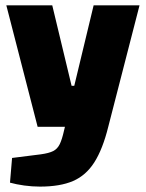

<svg xmlns="http://www.w3.org/2000/svg" viewBox="-20 -520 546 719"><path d="M120.9 -45.2 3.7 -500H175.7L248.1 -198.6H258.1L330.6 -500H502.5L385.4 -45.2ZM129.5 178.8Q100.6 178.8 70.7 174.7Q40.7 170.5 17.4 164L25.2 71.5L133 57.9Q163.4 53.7 179.2 45.7Q195 37.7 203.7 19.9Q212.4 2 219.6 -30.4L223.2 -45.2H385.4Q364.6 38.6 333.3 87.8Q302 137 253.5 157.9Q205 178.8 129.5 178.8Z"/></svg>

Font: Changa
Style: Regular
Weight: 400
Designer: Eduardo Rodriguez Tunni
Foundry: Eduardo Rodriguez Tunni
Version: Version 3.003